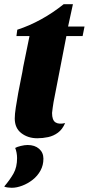

<svg xmlns="http://www.w3.org/2000/svg" viewBox="-30 -636 421 911"><path d="M147 20Q103 20 71.5 -4Q40 -28 40 -74Q40 -94 45 -126.5Q50 -159 56.5 -195Q63 -231 70 -264Q77 -297 80 -318L110 -465H48L52 -495Q108 -513 164.5 -544Q221 -575 272 -616H316L293 -510H371L362 -465H285L224 -151Q222 -137 220 -124.5Q218 -112 217 -100Q217 -66 233 -55.5Q249 -45 279 -52Q266 -22 245 -6.5Q224 9 198.5 14.5Q173 20 147 20ZM26 255Q17 255 6 253.5Q-5 252 -10 249Q18 216 34.5 186.5Q51 157 51 114Q51 101 48.5 88Q46 75 42 66Q50 61 68.5 56.5Q87 52 101 52Q135 52 155.5 70Q176 88 176 117Q176 148 162 173.5Q148 199 125 217Q102 235 75.5 245Q49 255 26 255Z"/></svg>

Font: Sansita Swashed Light
Style: Bold
Weight: 700
Version: Version 1.003